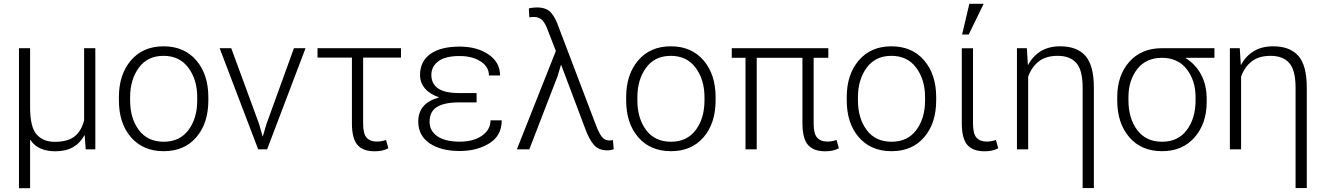

<svg xmlns="http://www.w3.org/2000/svg" viewBox="-20 -780 6924 1003"><path d="M137.2 -528.3V-219.2Q137.2 -116.2 171.4 -77.6Q205.6 -39.1 265.6 -39.1Q334 -39.1 369.6 -67.4Q405.3 -95.7 419.4 -151.4V-528.3H478V0H427.7L422.4 -73.2H420.9Q398.4 -32.2 361.1 -11Q323.7 10.3 269.5 10.3Q226.1 10.3 192.9 -3.7Q159.7 -17.6 138.7 -49.3L137.2 -48.8V203.1H79.1V-528.3Z M601.1 -272Q601.1 -391.1 664.1 -464.6Q727.1 -538.1 834.5 -538.1Q942.4 -538.1 1005.4 -464.6Q1068.4 -391.1 1068.4 -272V-255.9Q1068.4 -136.2 1005.6 -63.2Q942.9 9.8 835.4 9.8Q727.1 9.8 664.1 -63.2Q601.1 -136.2 601.1 -255.9ZM659.7 -255.9Q659.7 -162.1 705.3 -100.8Q751 -39.6 835.4 -39.6Q918.9 -39.6 964.6 -100.8Q1010.3 -162.1 1010.3 -255.9V-272Q1010.3 -363.8 964.1 -426Q918 -488.3 834.5 -488.3Q750.5 -488.3 705.1 -426Q659.7 -363.8 659.7 -272Z M1333.5 -132.3 1351.6 -67.9H1353L1372.1 -132.3L1515.6 -528.3H1576.2L1375.5 0H1328.6L1127.4 -528.3H1188Z M2074.7 -479H1877V-133.8Q1877 -81.1 1895.3 -60.8Q1913.6 -40.5 1947.8 -40.5Q1960.9 -40.5 1971.9 -42.5Q1982.9 -44.4 1996.6 -48.8L2008.8 -5.4Q1991.7 3.4 1974.6 6.8Q1957.5 10.3 1937 10.3Q1876 10.3 1847.2 -23.2Q1818.4 -56.6 1818.4 -136.2V-479H1638.7V-528.3H2074.7Z M2165 -145Q2165 -193.4 2191.9 -224.6Q2218.8 -255.9 2272.5 -270.5V-272Q2225.1 -288.1 2199.7 -318.4Q2174.3 -348.6 2174.3 -387.7Q2174.3 -460.4 2228.8 -498.5Q2283.2 -536.6 2381.3 -536.6Q2471.7 -536.6 2532 -495.6Q2592.3 -454.6 2592.3 -385.7H2534.2Q2534.2 -431.2 2490.7 -459.2Q2447.3 -487.3 2381.3 -487.3Q2306.2 -487.3 2269.8 -460Q2233.4 -432.6 2233.4 -388.7Q2233.4 -342.8 2268.1 -318.4Q2302.7 -293.9 2379.4 -293.9H2469.7V-245.1H2379.4Q2300.3 -245.1 2262.2 -220.9Q2224.1 -196.8 2224.1 -144Q2224.1 -96.2 2264.9 -68.1Q2305.7 -40 2381.3 -40Q2454.1 -40 2498.3 -71.5Q2542.5 -103 2542.5 -151.4H2601.1Q2601.1 -71.8 2536.6 -31.5Q2472.2 8.8 2381.3 8.8Q2283.2 8.8 2224.1 -31.5Q2165 -71.8 2165 -145Z M2745.1 0H2680.2L2883.8 -513.7L2844.7 -614.3Q2831.1 -654.3 2814.5 -672.9Q2797.9 -691.4 2768.1 -691.4Q2763.7 -691.4 2756.3 -690.7Q2749 -689.9 2745.1 -689.5L2742.7 -735.8Q2748.5 -737.8 2761.2 -739.5Q2773.9 -741.2 2783.7 -741.2Q2835 -741.2 2858.9 -713.4Q2882.8 -685.5 2898.9 -637.2L3093.3 -126Q3108.4 -85.9 3123.5 -66.2Q3138.7 -46.4 3161.1 -46.4Q3166 -46.4 3172.4 -46.6Q3178.7 -46.9 3182.1 -48.3L3186 0Q3180.7 2 3171.1 3.7Q3161.6 5.4 3152.8 5.4Q3107.4 5.4 3082.8 -22.7Q3058.1 -50.8 3037.1 -107.9L2911.6 -440.9L2910.2 -440.4L2893.1 -382.8Z M3251 -272Q3251 -391.1 3314 -464.6Q3377 -538.1 3484.4 -538.1Q3592.3 -538.1 3655.3 -464.6Q3718.3 -391.1 3718.3 -272V-255.9Q3718.3 -136.2 3655.5 -63.2Q3592.8 9.8 3485.4 9.8Q3377 9.8 3314 -63.2Q3251 -136.2 3251 -255.9ZM3309.6 -255.9Q3309.6 -162.1 3355.2 -100.8Q3400.9 -39.6 3485.4 -39.6Q3568.8 -39.6 3614.5 -100.8Q3660.2 -162.1 3660.2 -255.9V-272Q3660.2 -363.8 3614 -426Q3567.9 -488.3 3484.4 -488.3Q3400.4 -488.3 3355 -426Q3309.6 -363.8 3309.6 -272Z M4307.1 -478H4230.5V-133.8Q4230.5 -81.1 4248.8 -60.8Q4267.1 -40.5 4301.3 -40.5Q4314.5 -40.5 4325.4 -42.5Q4336.4 -44.4 4350.1 -48.8L4362.3 -5.4Q4345.2 3.4 4328.1 6.8Q4311 10.3 4290.5 10.3Q4229.5 10.3 4200.7 -23.2Q4171.9 -56.6 4171.9 -136.2V-478H3933.1V0H3874.5V-478H3802.7V-528.3H4307.1Z M4403.3 -272Q4403.3 -391.1 4466.3 -464.6Q4529.3 -538.1 4636.7 -538.1Q4744.6 -538.1 4807.6 -464.6Q4870.6 -391.1 4870.6 -272V-255.9Q4870.6 -136.2 4807.9 -63.2Q4745.1 9.8 4637.7 9.8Q4529.3 9.8 4466.3 -63.2Q4403.3 -136.2 4403.3 -255.9ZM4461.9 -255.9Q4461.9 -162.1 4507.6 -100.8Q4553.2 -39.6 4637.7 -39.6Q4721.2 -39.6 4766.8 -100.8Q4812.5 -162.1 4812.5 -255.9V-272Q4812.5 -363.8 4766.4 -426Q4720.2 -488.3 4636.7 -488.3Q4552.7 -488.3 4507.3 -426Q4461.9 -363.8 4461.9 -272Z M5063 -527.8V-133.8Q5063 -81.1 5081.3 -60.8Q5099.6 -40.5 5133.8 -40.5Q5147 -40.5 5158 -42.5Q5168.9 -44.4 5182.6 -48.8L5194.8 -5.4Q5177.7 3.4 5160.6 6.8Q5143.6 10.3 5123 10.3Q5062 10.3 5033.2 -23.2Q5004.4 -56.6 5004.4 -136.2V-527.8ZM5043.9 -760.3H5118.7L5040.5 -599.6H5005.9Z M5344.2 -528.3 5349.6 -441.4H5351.1Q5376 -487.8 5417.7 -512.9Q5459.5 -538.1 5518.6 -538.1Q5606.4 -538.1 5650.4 -488Q5694.3 -438 5694.3 -321.8V202.6H5635.7V-321.3Q5635.7 -414.1 5602.5 -451.2Q5569.3 -488.3 5505.4 -488.3Q5443.8 -488.3 5406.5 -459.2Q5369.1 -430.2 5351.1 -379.4V0H5292.5V-528.3Z M6324.2 -478H6173.8V-476.6Q6226.6 -443.4 6255.1 -389.2Q6283.7 -335 6283.7 -263.2V-247.1Q6283.7 -134.8 6220.5 -62.5Q6157.2 9.8 6050.8 9.8Q5942.4 9.8 5879.4 -63.2Q5816.4 -136.2 5816.4 -255.9V-272Q5816.4 -385.7 5879.2 -456.8Q5941.9 -527.8 6049.3 -528.3H6324.2ZM5875 -255.9Q5875 -162.1 5920.7 -100.8Q5966.3 -39.6 6050.8 -39.6Q6134.3 -39.6 6179.9 -100.8Q6225.6 -162.1 6225.6 -255.9V-272Q6225.6 -359.4 6179.4 -418.7Q6133.3 -478 6049.8 -478H6049.3Q5965.8 -477.5 5920.4 -418.5Q5875 -359.4 5875 -272Z M6456.5 -528.3 6461.9 -441.4H6463.4Q6488.3 -487.8 6530 -512.9Q6571.8 -538.1 6630.9 -538.1Q6718.8 -538.1 6762.7 -488Q6806.6 -438 6806.6 -321.8V202.6H6748V-321.3Q6748 -414.1 6714.8 -451.2Q6681.6 -488.3 6617.7 -488.3Q6556.2 -488.3 6518.8 -459.2Q6481.4 -430.2 6463.4 -379.4V0H6404.8V-528.3Z"/></svg>

Font: Roboto Web
Style: Light
Weight: 300
Designer: Google
Version: Version 1.200310; 2013